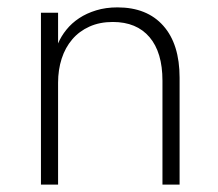

<svg xmlns="http://www.w3.org/2000/svg" viewBox="-20 -500 590 520"><path d="M90.9 0V-465.5H137.3V-382.3Q145.5 -401.8 159.8 -419.5Q174.1 -437.3 194.3 -450.7Q214.5 -464.1 240.5 -472Q266.4 -480 298.2 -480Q378.2 -480 422.3 -430.2Q466.4 -380.5 466.4 -289.5V0H420V-281.4Q420 -358.2 385 -399.3Q350 -440.5 285.5 -440.5Q250 -440.5 222.3 -428Q194.5 -415.5 175.7 -393.4Q156.8 -371.4 147 -341.1Q137.3 -310.9 137.3 -275.9V0Z"/></svg>

Font: Spartan Light
Style: Regular
Weight: 300
Designer: Matt Bailey, Mirko Velimirovic
Foundry: Matt Bailey
Version: Version 1.005